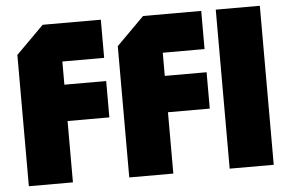

<svg xmlns="http://www.w3.org/2000/svg" viewBox="-50 -771 1266 842"><g transform="rotate(-5 583.0 -350.0)"><path d="M44 0V-578L166 -700H422V-532H238V-430H422V-270H238V0ZM486 0V-578L608 -700H864V-532H680V-430H864V-270H680V0ZM928 0V-700H1122V0Z"/></g></svg>

Font: Tektur ExtraBold
Style: Regular
Weight: 800
Designer: Adam Jagosz
Foundry: Adam Jagosz
Version: Version 1.005;gftools[0.9.30]